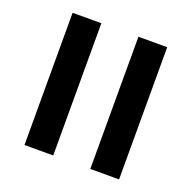

<svg xmlns="http://www.w3.org/2000/svg" viewBox="-111 -717 826 827"><g transform="rotate(20 302.0 -303.0)"><path d="M85 -606H216.8V0H85ZM386.7 -606H518.6V0H386.7Z"/></g></svg>

Font: Arial
Style: Bold
Weight: 700
Designer: Steve Matteson
Foundry: Ascender Corporation
Version: Version 2.00.3